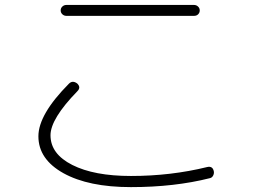

<svg xmlns="http://www.w3.org/2000/svg" viewBox="-20 -727 1040 774"><path d="M247.1 -707H762.7Q771.5 -707 778.3 -700.7Q785.2 -694.3 785.2 -685.1Q785.2 -675.8 778.8 -669.4Q772.5 -663.1 762.7 -663.1H247.1Q238.3 -663.1 231.4 -669.4Q224.6 -675.8 224.6 -685.1Q224.6 -694.3 231.4 -700.7Q238.3 -707 247.1 -707ZM507.8 27.3Q336.9 27.3 235.8 -28.8Q134.8 -85 134.8 -177.7Q134.8 -265.6 257.8 -389.6Q272.5 -404.3 291 -390.6Q307.6 -375 292 -359.4Q183.6 -248 183.6 -181.6Q183.6 -106.4 271.5 -62Q359.4 -17.6 507.8 -17.6Q668.9 -17.6 815.4 -53.7Q836.9 -58.6 841.8 -37.1Q843.8 -28.3 839.4 -19.5Q835 -10.7 826.2 -8.8Q683.6 27.3 507.8 27.3Z"/></svg>

Font: Rounded-L Mgen+ 1mn light
Style: Regular
Weight: 200
Designer: [Source Han Sans]
Ryoko NISHIZUKA  (kana & ideographs); Paul D. Hunt (Latin, Greek & Cyrillic); Wenlong ZHANG  (bopomofo
Version: Version 1.059.20150602